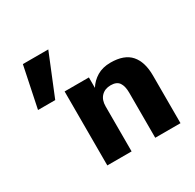

<svg xmlns="http://www.w3.org/2000/svg" viewBox="-152 -867 1052 1034"><g transform="rotate(-30 373.5 -350.0)"><path d="M111 -700H269L165 -445H58ZM383 -460V-395Q404 -429 439 -450Q474 -471 523 -471Q608 -471 647.5 -426Q687 -381 687 -296V0H530V-280Q530 -321 515 -343Q500 -365 463 -365Q427 -365 405 -342.5Q383 -320 383 -280V0H232V-460Z"/></g></svg>

Font: Jost*
Style: Bold
Weight: 700
Version: Version 3.7